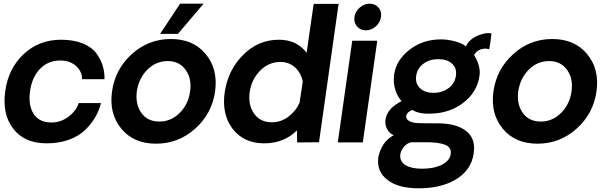

<svg xmlns="http://www.w3.org/2000/svg" viewBox="-20 -770 3284 1038"><path d="M231.9 4.9Q112.8 4.9 52 -73.5Q-8.8 -151.9 8.1 -275.9Q24.9 -399.9 107.9 -477.5Q190.9 -555.2 310.1 -555.2Q377.9 -555.2 427 -535.2Q476.1 -515.1 500.5 -482.2Q524.9 -449.2 535.4 -414.1Q545.9 -378.9 544.9 -341.8H423.8Q423.8 -383.8 390.9 -413.3Q357.9 -442.9 306.2 -442.9Q239.3 -442.9 196 -397.5Q152.8 -352.1 142.1 -275.9Q132.3 -199.7 162.1 -153.8Q191.9 -107.9 258.8 -107.9Q308.6 -107.9 349.9 -138.9Q391.1 -169.9 405.8 -212.9H525.9Q516.1 -173.8 496.1 -138.4Q476.1 -103 442.1 -69.1Q408.2 -35.2 354 -15.1Q299.8 4.9 231.9 4.9Z M953.6 -750H1080.6L941.9 -586.9H845.7ZM1035.4 -74.5Q944.8 6.8 823.7 6.8Q702.6 6.8 635.7 -74.5Q568.8 -155.8 585.7 -275.9Q602.5 -396 692.6 -477.5Q782.7 -559.1 903.8 -559.1Q1024.9 -559.1 1092.3 -477.5Q1159.7 -396 1142.8 -275.9Q1126 -155.8 1035.4 -74.5ZM841.8 -112.8Q904.8 -112.8 951.7 -159.9Q998.5 -207 1007.8 -275.9Q1017.6 -344.7 983.6 -392.3Q949.7 -439.9 886.7 -439.9Q822.8 -439.9 776.4 -393.1Q730 -346.2 719.7 -275.9Q710.9 -206.1 744.4 -159.4Q777.8 -112.8 841.8 -112.8Z M1810.5 -749 1704.6 -1 1586.4 0 1585.4 -64.9Q1514.6 4.9 1408.7 4.9Q1297.9 4.9 1237.8 -73.5Q1177.7 -151.9 1194.8 -271Q1212.9 -392.1 1294.7 -473.6Q1376.5 -555.2 1487.8 -555.2Q1584 -555.2 1637.7 -484.9L1675.8 -749ZM1450.7 -108.9Q1497.6 -108.9 1538.1 -138.4Q1578.6 -168 1599.6 -214.8L1616.7 -328.1Q1607.9 -376 1575.2 -405.5Q1542.5 -435.1 1496.6 -435.1Q1432.6 -435.1 1386.2 -387.9Q1339.8 -340.8 1329.6 -271Q1320.8 -202.1 1353.8 -155.5Q1386.7 -108.9 1450.7 -108.9Z M1957.5 -606Q1928.7 -606 1910.4 -627Q1892.1 -647.9 1896.2 -678Q1900.4 -708 1924.8 -729Q1949.2 -750 1978.5 -750Q2008.3 -750 2026.4 -729Q2044.4 -708 2039.6 -678.2Q2035.6 -648.4 2011.5 -627.2Q1987.3 -606 1957.5 -606ZM1884.3 -549.8H2019.5L1941.4 0H1806.2Z M2254.9 248Q2145 250 2085 210Q2024.9 169.9 2023.9 106Q2022 68.8 2044.4 25.9Q2066.9 -17.1 2108.9 -39.1Q2086.9 -46.9 2073.5 -71Q2060.1 -95.2 2064 -123Q2072.8 -184.1 2150.9 -223.1Q2128.9 -247.1 2116.9 -285.6Q2105 -324.2 2110.8 -367.2Q2122.1 -445.3 2194.1 -501.2Q2266.1 -557.1 2364.3 -557.1Q2399.4 -557.1 2439.2 -546.6Q2479 -536.1 2499 -519Q2515.1 -556.2 2560.1 -576.2Q2605 -596.2 2637.2 -588.9Q2629.4 -524.9 2625 -503.9Q2602.1 -510.7 2578.6 -502.9Q2555.2 -495.1 2543 -472.2Q2580.1 -412.1 2572.3 -359.9Q2559.1 -271 2485.1 -214.6Q2411.1 -158.2 2312 -155.8Q2243.2 -152.8 2210 -175.8Q2192.9 -169.9 2183.3 -158.4Q2173.8 -147 2176.3 -136.2Q2182.1 -105.5 2250 -104L2357.9 -103Q2445.8 -101.1 2495.4 -65.4Q2544.9 -29.8 2543 35.2Q2539.1 134.3 2460.4 189.7Q2381.8 245.1 2254.9 248ZM2444.8 -360.8Q2450.7 -401.9 2423.8 -426Q2397 -450.2 2349.1 -450.2Q2302.2 -450.2 2269 -425.5Q2235.8 -400.9 2230 -359.9Q2224.1 -318.8 2250.5 -293.5Q2276.9 -268.1 2323.2 -268.1Q2371.1 -268.1 2405 -293.5Q2439 -318.8 2444.8 -360.8ZM2417 58.1Q2419.9 24.9 2384.5 12Q2349.1 -1 2288.1 -1H2202.1Q2179.2 4.9 2163.1 24.4Q2147 43.9 2144 65.9Q2140.1 103 2172.1 122.6Q2204.1 142.1 2260.3 142.1Q2328.1 142.1 2371.6 119.1Q2415 96.2 2417 58.1Z M3097.4 -74.5Q3006.8 6.8 2885.7 6.8Q2764.6 6.8 2697.8 -74.5Q2630.9 -155.8 2647.7 -275.9Q2664.6 -396 2754.6 -477.5Q2844.7 -559.1 2965.8 -559.1Q3086.9 -559.1 3154.3 -477.5Q3221.7 -396 3204.8 -275.9Q3188 -155.8 3097.4 -74.5ZM2903.8 -112.8Q2966.8 -112.8 3013.7 -159.9Q3060.5 -207 3069.8 -275.9Q3079.6 -344.7 3045.7 -392.3Q3011.7 -439.9 2948.7 -439.9Q2884.8 -439.9 2838.4 -393.1Q2792 -346.2 2781.7 -275.9Q2772.9 -206.1 2806.4 -159.4Q2839.8 -112.8 2903.8 -112.8Z"/></svg>

Font: Oakes Grotesk
Style: SemiBold Italic
Weight: 600
Designer: Samuel Oakes
Foundry: Samuel Oakes
Version: Version 1.0 | wf-rip DC20170320